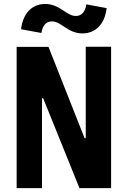

<svg xmlns="http://www.w3.org/2000/svg" viewBox="-20 -972 660 992"><path d="M66 0H197V-464.5H203L390.5 0H554V-730.5H423V-258H417L230.5 -730H66ZM89 -821 194 -801.5C200 -842.5 220.5 -861.5 248 -861.5C297.5 -861.5 329 -799.5 406 -799.5C474 -799.5 521.5 -847.5 531 -930L426 -949.5C420 -908 399.5 -889.5 372 -889.5C322 -889.5 290.5 -951.5 213.5 -951.5C145.5 -951.5 98.5 -903.5 89 -821Z"/></svg>

Font: Monaspace Argon ExtraBold
Style: Bold
Weight: 800
Designer: Riley Cran & the Lettermatic Team
Foundry: Lettermatic
Version: Version 1.000 (Monaspace Argon)